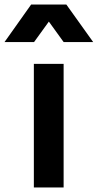

<svg xmlns="http://www.w3.org/2000/svg" viewBox="-100 -825 430 845"><path d="M49 0H180V-544H49ZM-80 -640H50L115 -730L180 -640H310L192 -805H37Z"/></svg>

Font: Mluvka
Style: Bold
Weight: 700
Designer: Modified by Jiří Krblich, Original typeface by Gumpita Rahayu
Foundry: Gumpita Rahayu & Jiří Krblich
Version: Version 2.000;Glyphs 3.1.1 (3134)